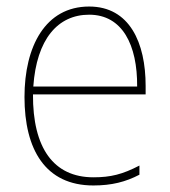

<svg xmlns="http://www.w3.org/2000/svg" viewBox="-20 -558 521 588"><path d="M253 -538C119 -538 55 -416 55 -261C55 -100 119 10 266 10C322 10 365 -1 407 -23V-51C355 -24 319 -15 266 -15C144 -15 80 -105 81 -269H426V-295C426 -427 377 -538 253 -538ZM253 -513C355 -513 401 -420 400 -293H82C92 -438 157 -513 253 -513Z"/></svg>

Font: Noto Sans Gujarati UI SemiCondensed Thin
Style: Regular
Weight: 100
Width: 4
Designer: Jelle Bosma - Monotype Design Team, Universal Thirst
Foundry: Monotype Imaging Inc.
Version: Version 2.106